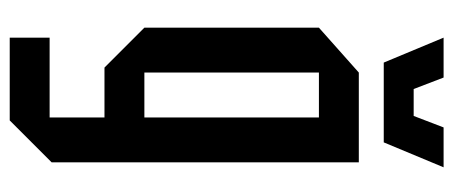

<svg xmlns="http://www.w3.org/2000/svg" viewBox="-282 -488 910 385"><g transform="rotate(90 172.5 -295.0)"><path d="M55 140V60H215V-50H115L35 -130V-480L125 -560H305V56L221 140ZM125 -480V-130H215V-480ZM235 -730H315L265 -610H105L55 -730H135L158 -670H212Z"/></g></svg>

Font: Tektur Condensed
Style: Regular
Weight: 400
Width: 3
Designer: Adam Jagosz
Foundry: Adam Jagosz
Version: Version 1.005;gftools[0.9.30]